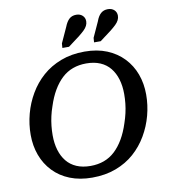

<svg xmlns="http://www.w3.org/2000/svg" viewBox="-101 -1038 1007 1140"><g transform="rotate(-10 402.5 -467.5)"><path d="M363 17Q288 17 229 -6.5Q170 -30 129 -73Q88 -116 67 -173Q46 -230 46 -296Q46 -360 62.5 -422Q79 -484 111.5 -539.5Q144 -595 191.5 -637Q239 -679 303 -703.5Q367 -728 446 -728Q522 -728 580.5 -704Q639 -680 680 -637Q721 -594 742 -537Q763 -480 763 -414Q763 -350 746.5 -288Q730 -226 697.5 -170.5Q665 -115 617.5 -73Q570 -31 506 -7Q442 17 363 17ZM444 -657Q400 -657 363 -643.5Q326 -630 296.5 -602.5Q267 -575 243.5 -535Q220 -495 203 -442Q193 -414 186.5 -385Q180 -356 177 -327.5Q174 -299 174 -271Q174 -222 186 -182Q198 -142 221.5 -113Q245 -84 281 -68.5Q317 -53 365 -53Q409 -53 446 -66.5Q483 -80 512.5 -107.5Q542 -135 565.5 -175Q589 -215 606 -268Q616 -297 622.5 -325.5Q629 -354 632 -382.5Q635 -411 635 -439Q635 -488 623 -528Q611 -568 587.5 -597Q564 -626 528 -641.5Q492 -657 444 -657ZM365 -891Q377 -922 393.5 -937Q410 -952 436 -952Q459 -952 473.5 -938.5Q488 -925 488 -904Q488 -890 481.5 -877Q475 -864 462 -851.5Q449 -839 429 -823L361 -772H321L323 -799ZM556 -891Q567 -922 584 -937Q601 -952 626 -952Q650 -952 664.5 -938.5Q679 -925 679 -904Q679 -890 672.5 -877Q666 -864 653 -851.5Q640 -839 620 -823L552 -772H512L514 -799Z"/></g></svg>

Font: Roboto Serif Medium
Style: Italic
Weight: 500
Italic angle: -10°
Designer: Greg Gazdowicz
Foundry: Commercial Type
Version: Version 1.008